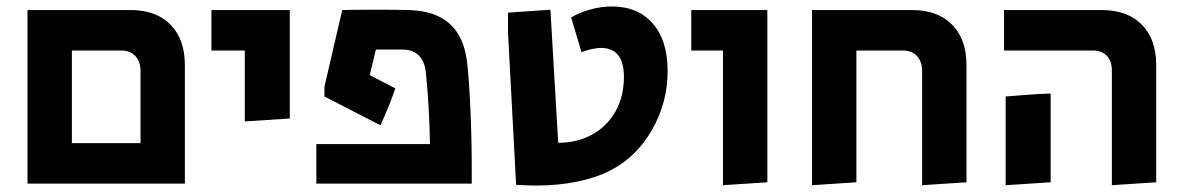

<svg xmlns="http://www.w3.org/2000/svg" viewBox="-20 -567 3649 593"><path d="M65 -536H383Q462 -536 506.5 -491Q551 -446 551 -366V0H65ZM414 -125V-347Q414 -377 398 -394Q382 -411 354 -411H202V-125Z M736 -411H633V-536H875V-201L736 -192Z M957 -122H1308Q1306 -239 1295 -346Q1291 -379 1272.5 -396.5Q1254 -414 1223 -414H1141L1122 -335L1201 -294Q1183 -241 1155 -180L982 -269V-299L1037 -536Q1071 -537 1140 -537Q1208 -537 1242 -536Q1324 -534 1369 -493.5Q1414 -453 1423 -372Q1429 -318 1433 -227Q1437 -136 1437 -47V0H957Z M1574 4 1549 -467V-528L1680 -537L1704 -126Q1763 -126 1809 -151.5Q1855 -177 1881 -223Q1907 -269 1907 -329Q1907 -419 1836 -419Q1813 -419 1776 -406L1744 -513Q1769 -528 1802.5 -537.5Q1836 -547 1870 -547Q1950 -547 1996 -494.5Q2042 -442 2042 -348Q2042 -250 1993.5 -165.5Q1945 -81 1864 -40Q1821 -18 1762.5 -6Q1704 6 1637 6Q1614 6 1574 4Z M2213 -411H2115V-536H2350V-4L2213 5Z M2488 -536H2797Q2876 -536 2920.5 -491Q2965 -446 2965 -366V-4L2828 5V-347Q2828 -377 2812 -394Q2796 -411 2768 -411H2625V-4L2488 5Z M3414 -349Q3414 -378 3398.5 -394.5Q3383 -411 3356 -411H3081V-536H3383Q3462 -536 3506.5 -491Q3551 -446 3551 -366V-4L3414 5ZM3086 -269Q3178 -277 3225 -278V-4L3086 5Z"/></svg>

Font: Secular One
Style: Regular
Weight: 400
Designer: Michal Sahar
Foundry: Hagilda
Version: Version 1.000